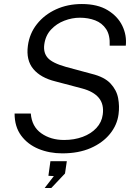

<svg xmlns="http://www.w3.org/2000/svg" viewBox="-20 -752 686 954"><path d="M289.5 10Q225.5 10 171.5 -12.2Q117.5 -34.5 85 -78.5Q52.5 -122.5 52.5 -188H133Q138 -123 185 -89.8Q232 -56.5 298.5 -56.5Q349 -56.5 390.8 -72Q432.5 -87.5 459 -116Q485.5 -144.5 490.5 -182.5Q497.5 -234 471 -265.8Q444.5 -297.5 388 -312.5L255.5 -347.5Q182 -365.5 145.5 -409.2Q109 -453 118.5 -524.5Q126.5 -585.5 163.5 -632.2Q200.5 -679 258.2 -705.5Q316 -732 386.5 -732Q464.5 -732 514.8 -701.5Q565 -671 587.8 -623.8Q610.5 -576.5 605 -525H525Q527.5 -577 507.5 -607.2Q487.5 -637.5 453 -650.8Q418.5 -664 377 -664Q338 -664 299.5 -649.2Q261 -634.5 233.5 -605Q206 -575.5 200 -531Q194.5 -490 217.5 -464.2Q240.5 -438.5 308 -419.5L436 -385Q499 -369.5 529.2 -337Q559.5 -304.5 567 -264.2Q574.5 -224 569 -184Q562 -130.5 526.2 -86.5Q490.5 -42.5 430.5 -16.2Q370.5 10 289.5 10ZM202 182 247.5 123 220.5 121.5 230.5 49H312L303 110L235 182Z"/></svg>

Font: Public Sans Light
Style: Italic
Weight: 300
Italic angle: -8°
Designer: The Public Sans project authors (U.S. Web Design System). Libre Franklin designed by Pablo Impallari and Rodrigo Fuenzal
Version: Version 1.007; ttfautohint (v1.8.1) -l 8 -r 50 -G 200 -x 14 